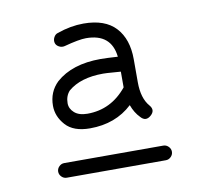

<svg xmlns="http://www.w3.org/2000/svg" viewBox="-55 -594 545 517"><g transform="rotate(-10 218.0 -335.5)"><path d="M173 -255Q128 -255 106.5 -279Q85 -303 85 -332Q85 -370 111 -395Q155 -434 233 -434Q248 -434 280 -432Q273 -496 204 -496Q185 -496 144 -485Q136 -483 128.5 -487Q121 -491 119 -498Q117 -506 121 -513.5Q125 -521 132 -523Q169 -536 204 -536Q263 -536 292 -504.5Q321 -473 321 -418V-355Q321 -311 341 -288Q354 -273 339 -260Q324 -247 311 -262Q297 -276 289 -298Q243 -255 173 -255ZM281 -348V-391Q278 -391 260 -392.5Q242 -394 233 -394Q171 -394 137 -365Q125 -352 125 -332Q125 -317 137.5 -306Q150 -295 173 -295Q238 -295 281 -348ZM359 -135H88Q80 -135 74 -141Q68 -147 68 -155Q68 -163 74 -169Q80 -175 88 -175H359Q367 -175 373 -169Q379 -163 379 -155Q379 -147 373 -141Q367 -135 359 -135Z"/></g></svg>

Font: Hoogli Light
Style: Regular
Weight: 300
Designer: Anand Singh Naorem
Foundry: Brand New Type
Version: Version 1.00 b007